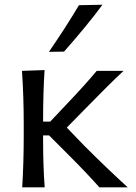

<svg xmlns="http://www.w3.org/2000/svg" viewBox="-20 -798 578 818"><path d="M316.4 -775.9 416.5 -777.8Q354.5 -693.4 252.9 -578.1L188.5 -577.1Q262.7 -685.5 316.4 -775.9ZM264.6 -254.4 341.3 -174.8Q431.6 -84.5 523.9 0H403.3Q347.2 -63 274.4 -135.7L189 -221.2H163.6V-206.1Q163.6 -88.9 170.4 0H74.7Q81.1 -106.4 81.1 -219.2V-271.5Q81.1 -386.2 73.7 -496.1L169.9 -499.5Q163.6 -403.8 163.6 -279.8H193.8L266.1 -356.4Q340.8 -434.6 392.1 -496.1H506.3Q443.4 -437.5 330.6 -321.8Z"/></svg>

Font: Commissioner Flair
Style: Regular
Weight: 400
Designer: Kostas Bartsokas
Foundry: Kostas Bartsokas
Version: Version 1.000